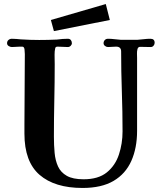

<svg xmlns="http://www.w3.org/2000/svg" viewBox="-20 -928 796 951"><path d="M746 -716Q746 -708 740.5 -701.5Q735 -695 726 -695Q713 -695 700 -695.5Q687 -696 674 -696Q664 -696 661 -685Q658 -674 658.5 -661Q659 -648 659 -641V-280Q659 -195 630.5 -131Q602 -67 542.5 -32Q483 3 389 3Q251 3 176 -62Q101 -127 101 -266V-310Q101 -397 102 -485Q103 -573 103 -660Q103 -668 101.5 -682.5Q100 -697 90 -697H79Q69 -697 59 -696Q49 -695 39 -695Q31 -695 23 -700Q15 -705 15 -714Q15 -724 22 -730Q29 -736 39 -736Q50 -736 61.5 -735Q73 -734 83 -733Q130 -730 174 -730Q196 -730 218 -730.5Q240 -731 262 -732Q276 -734 289.5 -735Q303 -736 316 -736Q326 -736 331 -729.5Q336 -723 336 -714Q336 -707 330 -701Q324 -695 316 -695Q303 -695 290.5 -696Q278 -697 265 -697Q255 -697 253.5 -689Q252 -681 251 -674Q250 -658 250.5 -642Q251 -626 251 -610Q251 -521 249 -430.5Q247 -340 247 -251Q247 -209 250.5 -171Q254 -133 267.5 -103.5Q281 -74 311 -57Q341 -40 394 -40Q467 -40 509 -74Q551 -108 569 -162.5Q587 -217 587 -277Q587 -375 583.5 -475Q580 -575 580 -673Q580 -697 555 -697Q545 -697 535 -696Q525 -695 515 -695Q507 -695 500 -700.5Q493 -706 493 -714Q493 -723 499 -729.5Q505 -736 515 -736Q531 -736 546 -734Q561 -732 577 -731Q587 -731 597 -731Q607 -731 617 -731Q628 -731 639.5 -731Q651 -731 662 -731Q678 -732 693.5 -734Q709 -736 725 -736Q746 -736 746 -716ZM524 -829 247 -774 232 -829 504 -908Z"/></svg>

Font: Kaisei Tokumin ExtraBold
Style: Regular
Weight: 800
Designer: Font-Kai, 金井和夫
Foundry: KAZUO KANAI
Version: Version 5.003